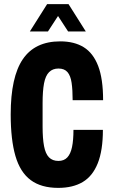

<svg xmlns="http://www.w3.org/2000/svg" viewBox="-20 -901 548 933"><path d="M263 12Q180 12 129 -26Q78 -64 55 -143Q32 -222 32 -345Q32 -527 91 -613.5Q150 -700 273 -700Q341 -700 387 -671.5Q433 -643 457 -580.5Q481 -518 481 -414H333Q333 -464 328 -498.5Q323 -533 308 -550.5Q293 -568 264 -568Q236 -568 218.5 -550.5Q201 -533 194 -496Q187 -459 187 -400V-286Q187 -228 194 -191Q201 -154 218 -136.5Q235 -119 264 -119Q291 -119 307 -136Q323 -153 330 -186.5Q337 -220 337 -270H480Q480 -170 455 -107.5Q430 -45 382 -16.5Q334 12 263 12ZM125 -748 209 -881H313L397 -748H311L242 -854H282L213 -748Z"/></svg>

Font: Archivo ExtraCondensed ExtraBold
Style: Regular
Weight: 800
Width: 2
Designer: Hector Gatti
Foundry: Omnibus-Type
Version: Version 2.001